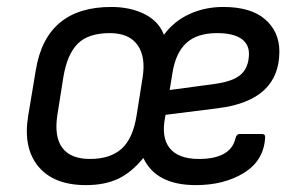

<svg xmlns="http://www.w3.org/2000/svg" viewBox="-20 -520 855 552"><path d="M227.1 12.2Q134.8 12.2 90.3 -41.3Q45.9 -94.7 61 -187L83 -318.8Q112.8 -500 299.8 -500Q354.5 -500 395.5 -479.5Q436.5 -459 451.2 -419.9Q480.5 -459.5 524.9 -479.7Q569.3 -500 622.1 -500Q701.2 -500 742.2 -464.4Q783.2 -428.7 783.2 -372.1Q783.2 -231.4 607.9 -209L456.1 -189.9L455.1 -185.1Q442.9 -125 468 -94Q493.2 -63 551.8 -63Q643.6 -63 657.2 -123Q660.2 -134.8 668.9 -134.8H732.9Q743.7 -134.8 742.2 -123Q737.8 -57.6 680.9 -22.7Q624 12.2 543 12.2Q428.7 12.2 392.1 -65.9Q357.4 -23.4 318.8 -5.6Q280.3 12.2 227.1 12.2ZM238.8 -63Q297.4 -63 330.1 -92.8Q362.8 -122.6 373 -189.9L390.1 -297.9Q399.4 -357.4 375 -391.1Q350.6 -424.8 295.9 -424.8Q233.9 -424.8 203.4 -394.3Q172.9 -363.8 162.1 -297.9L145 -189.9Q135.3 -127 159.2 -95Q183.1 -63 238.8 -63ZM467.8 -261.2 598.1 -278.8Q650.4 -286.1 672.6 -305.9Q694.8 -325.7 695.8 -363.8Q696.3 -393.6 672.9 -409.2Q649.4 -424.8 604 -424.8Q546.9 -424.8 516.1 -396.7Q485.4 -368.7 476.1 -312Z"/></svg>

Font: Sofia Sans
Style: Italic
Weight: 400
Italic angle: -9°
Designer: Botio Nikoltchev, Ani Petrova
Foundry: lettersoup
Version: Version 4.100